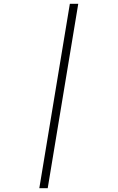

<svg xmlns="http://www.w3.org/2000/svg" viewBox="-20 -843 616 1006"><path d="M186 143H230L390 -823H346Z"/></svg>

Font: Iosevka Sparkle Extralight
Style: Italic
Weight: 200
Italic angle: -9°
Designer: Belleve Invis
Foundry: Belleve Invis
Version: Version 4.5.0; ttfautohint (v1.8.3)